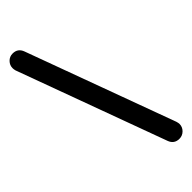

<svg xmlns="http://www.w3.org/2000/svg" viewBox="-315 -844 1052 1052"><g transform="rotate(-45 211.5 -317.5)"><path d="M369 171Q329 171 315 133L-1 -729Q-4 -740 -4 -749Q-4 -772 12.5 -789Q29 -806 53 -806Q93 -806 107 -768L423 93Q427 107 427 113Q427 137 410 154Q393 171 369 171Z"/></g></svg>

Font: Jellee Roman
Style: Regular
Weight: 400
Designer: Alfredo Marco Pradil
Foundry: Alfredo Marco Pradil
Version: Version 1.016;PS 001.016;hotconv 1.0.88;makeotf.lib2.5.64775